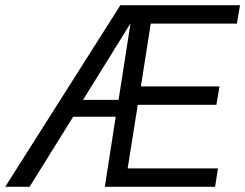

<svg xmlns="http://www.w3.org/2000/svg" viewBox="-60 -720 945 740"><path d="M344 0 386 -270H222L54 0H-40L404 -700H865L853 -629H521L483 -387H786L774 -316H471L432 -71H780L769 0ZM260 -335H397L443 -630Z"/></svg>

Font: Georama
Style: Italic
Weight: 400
Italic angle: -9°
Designer: Jean-Baptiste Levee
Foundry: Production Type
Version: Version 1.000